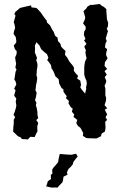

<svg xmlns="http://www.w3.org/2000/svg" viewBox="-20 -697 609 964"><path d="M120 3 90 1 83 -8 70 -13 62 -21 46 -36 47 -60 49 -75V-95L56 -109L48 -121L54 -136L60 -156L62 -167L59 -187L62 -202L51 -217L53 -225L58 -243L51 -252L62 -273L58 -289L52 -297L55 -316L58 -336L63 -348L57 -358L61 -377L58 -393L56 -409L63 -425L64 -440L55 -450L49 -468L61 -483L62 -491L59 -511L48 -527L51 -542L56 -557L53 -574L49 -585L58 -619L52 -626L57 -637L77 -654L80 -657L105 -663L136 -670L138 -660L163 -657L172 -648L185 -634L195 -619L209 -600L214 -595L216 -584L231 -570L241 -550L249 -538L252 -530L257 -517L269 -508L271 -491L283 -478L287 -463L296 -453L309 -441L306 -422L318 -407L321 -401L329 -387L345 -368L351 -359V-341L360 -329L372 -316L367 -303L383 -292L387 -270L383 -259L389 -249L407 -227L413 -251L412 -259L416 -277L414 -292L408 -305L403 -322V-359L404 -370L407 -388L415 -405L411 -419L409 -434L411 -445L403 -463L414 -477L402 -494L409 -502L401 -522L403 -539L410 -550V-563L397 -580L406 -599L408 -610L399 -641L413 -654L419 -664L435 -673L442 -672L481 -677L492 -667L501 -663L514 -651V-641L516 -615L517 -600L523 -583L522 -565L516 -552L522 -541L516 -521L511 -503L516 -491L510 -480L507 -459L518 -450L513 -430V-420L520 -404L507 -385L505 -366L518 -351L505 -340L516 -322L506 -310L514 -290L510 -277L505 -267L509 -253V-218L513 -205L512 -191L505 -169L518 -154L506 -146L518 -123L510 -108L518 -95L508 -85L510 -56L507 -37L490 -26L487 -13L465 -2H454L424 -3L413 -4L396 -15L398 -29L384 -55L371 -65L363 -79L368 -95L349 -110L353 -122L341 -136L345 -152L336 -158L324 -178L326 -190L311 -204L315 -214L299 -236L298 -249L289 -255L277 -278L276 -289L274 -300L258 -314L251 -333L245 -345L239 -353L236 -370L224 -387L217 -395L223 -407L216 -425L202 -436L187 -450L182 -460L178 -469L163 -485L155 -468L156 -455L155 -433L159 -424L166 -406L162 -395L168 -376V-364L165 -346L164 -328L163 -321L167 -305L164 -282L161 -271L160 -260L158 -243L164 -232L161 -212L156 -194L163 -181L160 -169L165 -152L168 -133V-120L172 -104L162 -94L172 -80L167 -62L168 -37L162 -27L154 -9L132 -10ZM266 247 264 244 240 245 212 239 217 224 220 213 236 202 235 181 243 175 242 155 248 145 257 135 263 128 272 117 274 102 280 76 317 79 339 80 352 77 362 75 370 89 363 97 356 106 348 117 345 129 333 143 324 151 316 168 319 180 307 186 299 190 296 210 293 219 282 230Z"/></svg>

Font: Winky Rough
Style: Regular
Weight: 400
Designer: Simon Atzbach
Foundry: typofactur
Version: Version 1.206